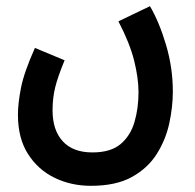

<svg xmlns="http://www.w3.org/2000/svg" viewBox="-20 -371 631 621"><path d="M38 0Q38 -37 48 -87.5Q58 -138 93 -216L189 -176Q167 -123 158.5 -88.5Q150 -54 150 -14Q150 50 183 86Q216 122 279 122Q338 122 370 95Q402 68 415 23.5Q428 -21 428 -73Q428 -118 414 -174.5Q400 -231 363 -302L465 -351Q495 -300 517 -226Q539 -152 539 -75Q539 -25 527.5 28Q516 81 487 127Q458 173 406.5 201.5Q355 230 274 230Q210 230 156.5 204Q103 178 70.5 127Q38 76 38 0Z"/></svg>

Font: Noto Sans Arabic ExtCond SemBd
Style: Regular
Weight: 600
Width: 2
Designer: Monotype Design Team, Nadine Chahine, Nizar Qandah and Khaled Hosny
Foundry: Monotype Imaging Inc.
Version: Version 2.012; ttfautohint (v1.8.4.7-5d5b)